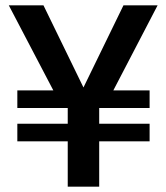

<svg xmlns="http://www.w3.org/2000/svg" viewBox="-20 -700 624 720"><path d="M234 -170H45V-236H234V-295H45V-361H180L13 -680H143L293 -372L443 -680H571L405 -361H541V-295H352V-236H541V-170H352V0H234Z"/></svg>

Font: CyStack Display SemiBold
Style: Regular
Weight: 600
Designer: Weizhong Zhang
Foundry: 本地遙控
Version: Version 1.000;Glyphs 3.1.2 (3151)